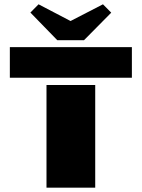

<svg xmlns="http://www.w3.org/2000/svg" viewBox="-20 -865 653 885"><path d="M194.3 -473.1H418.9V0H194.3ZM25.4 -647.9H587.9V-506.8H25.4ZM367.2 -679.7H244.1L120.1 -807.1L157.7 -845.2L305.2 -768.1L454.6 -845.2L492.7 -806.6Z"/></svg>

Font: Black Ops One
Style: Regular
Weight: 400
Designer: James Grieshaber
Foundry: James Grieshaber
Version: Version 1.002